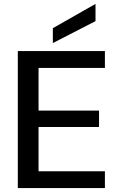

<svg xmlns="http://www.w3.org/2000/svg" viewBox="-20 -961 611 981"><path d="M71 0V-700H516V-614H177V-396H486V-312H177V-86H516V0ZM250 -741V-817L468 -941V-853Z"/></svg>

Font: Firefly Display Medium
Style: Regular
Weight: 500
Designer: Colophon Foundry, Jonny Pinhorn
Foundry: Colophon Foundry
Version: Version 1.200; ttfautohint (v1.8.3)